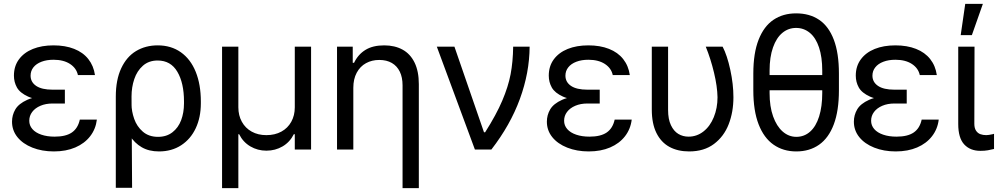

<svg xmlns="http://www.w3.org/2000/svg" viewBox="-20 -771 5145 990"><path d="M314.5 -276.4V-237.3H251Q215.8 -237.3 188.5 -225.6Q161.1 -213.9 146 -193.8Q130.9 -173.8 130.9 -148.4Q130.9 -124 147 -105.5Q163.1 -86.9 192.9 -76.7Q222.7 -66.4 261.7 -66.4Q319.3 -66.4 350.6 -87.9Q381.8 -109.4 391.6 -154.3H479.5Q473.6 -105.5 444.8 -68.4Q416 -31.2 368.2 -10.7Q320.3 9.8 257.8 9.8Q196.3 9.8 147 -9.8Q97.7 -29.3 69.8 -64Q42 -98.6 42 -143.6Q42 -177.7 59.1 -207Q76.2 -236.3 120.6 -256.3Q165 -276.4 242.2 -276.4ZM51.8 -380.9Q51.8 -429.7 77.6 -464.8Q103.5 -500 149.4 -518.6Q195.3 -537.1 255.9 -537.1Q316.4 -537.1 362.3 -519Q408.2 -501 435.5 -466.3Q462.9 -431.6 469.7 -383.8H381.8Q374 -419.9 340.8 -441.4Q307.6 -462.9 255.9 -462.9Q220.7 -462.9 193.8 -452.6Q167 -442.4 152.3 -423.8Q137.7 -405.3 137.7 -380.9Q137.7 -347.7 166.5 -328.1Q195.3 -308.6 251 -308.6H314.5V-253.9H242.2Q167 -253.9 125 -272.9Q83 -292 67.4 -319.8Q51.8 -347.7 51.8 -380.9Z M793 -537.1Q862.3 -537.1 912.6 -501.5Q962.9 -465.8 989.3 -400.4Q1015.6 -335 1015.6 -248V-238.3Q1015.6 -166 989.3 -109.9Q962.9 -53.7 914.1 -22Q865.2 9.8 799.8 9.8Q748 9.8 710.9 -11.7Q673.8 -33.2 649.4 -71.8Q625 -110.4 604.5 -168.9L658.2 -234.4Q658.2 -197.3 671.9 -158.2Q685.5 -119.1 716.3 -92.3Q747.1 -65.4 794.9 -65.4Q838.9 -65.4 869.1 -88.9Q899.4 -112.3 914.1 -151.4Q928.7 -190.4 928.7 -238.3V-248Q928.7 -342.8 894.5 -400.9Q860.4 -459 793 -459Q747.1 -459 716.8 -432.1Q686.5 -405.3 672.4 -363.3Q658.2 -321.3 658.2 -273.4L661.1 197.3H577.1V-272.5Q577.1 -359.4 605 -418.9Q632.8 -478.5 681.6 -507.8Q730.5 -537.1 793 -537.1Z M1125 -530.3H1209V-217.8Q1209 -175.8 1227.1 -143.1Q1245.1 -110.4 1277.8 -92.3Q1310.5 -74.2 1353.5 -74.2Q1397.5 -74.2 1430.7 -92.3Q1463.9 -110.4 1481.9 -143.1Q1500 -175.8 1500 -217.8V-530.3H1584V0H1500V-79.1H1495.1Q1474.6 -38.1 1437 -16.1Q1399.4 5.9 1353.5 5.9Q1308.6 5.9 1271 -16.1Q1233.4 -38.1 1212.9 -79.1H1209V199.2H1125Z M1801.8 0H1717.8V-530.3H1798.8V-447.3H1805.7Q1826.2 -490.2 1864.3 -513.7Q1902.3 -537.1 1960.9 -537.1Q2015.6 -537.1 2055.7 -515.1Q2095.7 -493.2 2117.7 -448.2Q2139.6 -403.3 2139.6 -336.9V199.2H2055.7V-331.1Q2055.7 -372.1 2041.5 -401.4Q2027.3 -430.7 2000.5 -446.3Q1973.6 -461.9 1935.5 -461.9Q1897.5 -461.9 1867.2 -445.3Q1836.9 -428.7 1819.3 -396Q1801.8 -363.3 1801.8 -318.4Z M2232.4 -530.3H2323.2L2475.6 -88.9H2481.4Q2539.1 -179.7 2569.8 -252Q2600.6 -324.2 2612.8 -388.2Q2625 -452.1 2626 -530.3H2710.9Q2710 -395.5 2660.6 -260.7Q2611.3 -126 2513.7 0H2428.7Z M3072.3 -276.4V-237.3H3008.8Q2973.6 -237.3 2946.3 -225.6Q2918.9 -213.9 2903.8 -193.8Q2888.7 -173.8 2888.7 -148.4Q2888.7 -124 2904.8 -105.5Q2920.9 -86.9 2950.7 -76.7Q2980.5 -66.4 3019.5 -66.4Q3077.1 -66.4 3108.4 -87.9Q3139.6 -109.4 3149.4 -154.3H3237.3Q3231.4 -105.5 3202.6 -68.4Q3173.8 -31.2 3126 -10.7Q3078.1 9.8 3015.6 9.8Q2954.1 9.8 2904.8 -9.8Q2855.5 -29.3 2827.6 -64Q2799.8 -98.6 2799.8 -143.6Q2799.8 -177.7 2816.9 -207Q2834 -236.3 2878.4 -256.3Q2922.9 -276.4 3000 -276.4ZM2809.6 -380.9Q2809.6 -429.7 2835.4 -464.8Q2861.3 -500 2907.2 -518.6Q2953.1 -537.1 3013.7 -537.1Q3074.2 -537.1 3120.1 -519Q3166 -501 3193.4 -466.3Q3220.7 -431.6 3227.5 -383.8H3139.6Q3131.8 -419.9 3098.6 -441.4Q3065.4 -462.9 3013.7 -462.9Q2978.5 -462.9 2951.7 -452.6Q2924.8 -442.4 2910.2 -423.8Q2895.5 -405.3 2895.5 -380.9Q2895.5 -347.7 2924.3 -328.1Q2953.1 -308.6 3008.8 -308.6H3072.3V-253.9H3000Q2924.8 -253.9 2882.8 -272.9Q2840.8 -292 2825.2 -319.8Q2809.6 -347.7 2809.6 -380.9Z M3424.8 -530.3V-204.1Q3424.8 -156.2 3439.5 -125.5Q3454.1 -94.7 3477.5 -80.6Q3501 -66.4 3530.3 -66.4Q3573.2 -66.4 3607.4 -93.3Q3641.6 -120.1 3660.6 -167Q3679.7 -213.9 3679.7 -269.5Q3678.7 -325.2 3661.6 -396.5Q3644.5 -467.8 3619.1 -530.3H3706.1Q3729.5 -485.4 3745.6 -411.1Q3761.7 -336.9 3761.7 -269.5Q3761.7 -193.4 3737.3 -130.4Q3712.9 -67.4 3661.6 -28.8Q3610.4 9.8 3533.2 9.8Q3474.6 9.8 3431.6 -13.7Q3388.7 -37.1 3364.7 -85.4Q3340.8 -133.8 3340.8 -206.1V-530.3Z M4254.9 -305.7H3918V-383.8H4254.9ZM4085.9 9.8Q4018.6 9.8 3968.8 -24.9Q3918.9 -59.6 3891.6 -129.9Q3864.3 -200.2 3864.3 -305.7V-391.6Q3864.3 -497.1 3891.6 -566.4Q3918.9 -635.7 3968.3 -668.9Q4017.6 -702.1 4085 -702.1Q4154.3 -702.1 4203.6 -668.9Q4252.9 -635.7 4279.3 -566.4Q4305.7 -497.1 4305.7 -391.6V-305.7Q4305.7 -200.2 4279.3 -129.9Q4252.9 -59.6 4203.6 -24.9Q4154.3 9.8 4085.9 9.8ZM4085 -627Q4044.9 -627 4014.2 -601.6Q3983.4 -576.2 3965.8 -526.4Q3948.2 -476.6 3948.2 -407.2V-291Q3948.2 -221.7 3966.3 -170.9Q3984.4 -120.1 4015.6 -92.8Q4046.9 -65.4 4085.9 -65.4Q4127 -65.4 4157.2 -92.3Q4187.5 -119.1 4203.6 -170.4Q4219.7 -221.7 4219.7 -291V-407.2Q4219.7 -476.6 4203.1 -526.4Q4186.5 -576.2 4155.8 -601.6Q4125 -627 4085 -627Z M4655.3 -276.4V-237.3H4591.8Q4556.6 -237.3 4529.3 -225.6Q4502 -213.9 4486.8 -193.8Q4471.7 -173.8 4471.7 -148.4Q4471.7 -124 4487.8 -105.5Q4503.9 -86.9 4533.7 -76.7Q4563.5 -66.4 4602.5 -66.4Q4660.2 -66.4 4691.4 -87.9Q4722.7 -109.4 4732.4 -154.3H4820.3Q4814.5 -105.5 4785.6 -68.4Q4756.8 -31.2 4709 -10.7Q4661.1 9.8 4598.6 9.8Q4537.1 9.8 4487.8 -9.8Q4438.5 -29.3 4410.6 -64Q4382.8 -98.6 4382.8 -143.6Q4382.8 -177.7 4399.9 -207Q4417 -236.3 4461.4 -256.3Q4505.9 -276.4 4583 -276.4ZM4392.6 -380.9Q4392.6 -429.7 4418.5 -464.8Q4444.3 -500 4490.2 -518.6Q4536.1 -537.1 4596.7 -537.1Q4657.2 -537.1 4703.1 -519Q4749 -501 4776.4 -466.3Q4803.7 -431.6 4810.5 -383.8H4722.7Q4714.8 -419.9 4681.6 -441.4Q4648.4 -462.9 4596.7 -462.9Q4561.5 -462.9 4534.7 -452.6Q4507.8 -442.4 4493.2 -423.8Q4478.5 -405.3 4478.5 -380.9Q4478.5 -347.7 4507.3 -328.1Q4536.1 -308.6 4591.8 -308.6H4655.3V-253.9H4583Q4507.8 -253.9 4465.8 -272.9Q4423.8 -292 4408.2 -319.8Q4392.6 -347.7 4392.6 -380.9Z M5004.9 -530.3 5003.9 -132.8Q5003.9 -110.4 5012.7 -97.2Q5021.5 -84 5035.2 -79.1Q5048.8 -74.2 5065.4 -74.2Q5077.1 -74.2 5098.6 -79.1Q5104.5 -81.1 5105.5 -81.1V-2.9Q5089.8 1 5073.7 3.9Q5057.6 6.8 5035.2 6.8Q4982.4 6.8 4951.7 -26.4Q4920.9 -59.6 4920.9 -131.8V-530.3ZM4957 -751H5047.9L4991.2 -589.8H4933.6Z"/></svg>

Font: Pretendard Std Variable
Style: Regular
Weight: 400
Designer: Base glyphs from Inter by Rasmus Andersson; Hangeul glyphs from Noto Sans CJK(Source Han Sans) by Jang Soo-young and Kan
Foundry: Kil Hyung-jin
Version: Version 1.309;Glyphs 3.2 (3225)